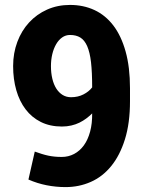

<svg xmlns="http://www.w3.org/2000/svg" viewBox="-20 -741 588 771"><path d="M243.2 10.3Q204.6 10.3 167.2 2.9Q129.9 -4.4 94.2 -20L119.6 -132.3Q134.8 -127 147.9 -122.8Q161.1 -118.7 173.8 -116Q186.5 -113.3 199.5 -112.1Q212.4 -110.8 228 -110.8Q254.9 -110.8 277.6 -122.8Q300.3 -134.8 316.7 -157.2Q333 -179.7 341.8 -212.2Q350.6 -244.6 350.1 -285.6Q339.4 -274.9 326.7 -265.4Q314 -255.9 299.1 -248.5Q284.2 -241.2 266.6 -237.1Q249 -232.9 228.5 -232.9Q180.7 -232.9 144 -251.2Q107.4 -269.5 82.8 -302Q58.1 -334.5 45.4 -378.9Q32.7 -423.3 32.7 -475.6Q32.7 -527.8 49.6 -572.8Q66.4 -617.7 96.7 -650.6Q127 -683.6 168.9 -702.4Q210.9 -721.2 261.2 -721.2Q314.9 -721.2 359.1 -700.7Q403.3 -680.2 435.1 -638.7Q466.8 -597.2 484.4 -534.2Q502 -471.2 502 -386.7V-334.5Q502 -246.6 481.7 -181.6Q461.4 -116.7 426.5 -74Q391.6 -31.2 344.5 -10.5Q297.4 10.3 243.2 10.3ZM265.1 -350.6Q293 -350.6 314.9 -361.8Q336.9 -373 350.1 -390.1Q350.1 -450.7 345.5 -491Q340.8 -531.2 330.1 -555.7Q319.3 -580.1 302.5 -590.3Q285.6 -600.6 261.2 -600.6Q243.7 -600.6 229.5 -590.6Q215.3 -580.6 205.3 -563.2Q195.3 -545.9 189.9 -523.2Q184.6 -500.5 184.6 -475.6Q184.6 -447.8 190.2 -424.6Q195.8 -401.4 206.3 -385Q216.8 -368.7 231.7 -359.6Q246.6 -350.6 265.1 -350.6Z"/></svg>

Font: Ufes Sans ExtraBold
Style: Regular
Weight: 800
Designer: Ricardo Esteves & Filipe Motta
Foundry: ProDesignUfes - Ricardo Esteves, Filipe Motta (This is a derivative work, based on Roboto family, by Christian Robertson
Version: Version 2.0